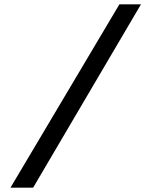

<svg xmlns="http://www.w3.org/2000/svg" viewBox="-20 -820 674 890"><path d="M133.5 50H28.5L533.5 -800H633.5Z"/></svg>

Font: B612
Style: Italic
Weight: 400
Italic angle: -10°
Designer: Nicolas Chauveau, Thomas Paillot, Jonathan Favre-Lamarine, Jean-Luc Vinot
Foundry: AIRBUS
Version: Version 1.008